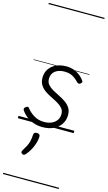

<svg xmlns="http://www.w3.org/2000/svg" viewBox="-206 -1050 892 1591"><g transform="rotate(15 239.5 -255.0)"><path d="M216 19Q169 19 132 4.5Q95 -10 70 -31.5Q45 -53 32 -73Q26 -81 27 -89.5Q28 -98 38 -104Q47 -112 54.5 -112.5Q62 -113 68 -103Q93 -71 130.5 -48.5Q168 -26 217 -26Q253 -26 280.5 -38Q308 -50 324 -72.5Q340 -95 340 -126Q340 -156 323 -175.5Q306 -195 280 -210Q254 -225 224.5 -239Q195 -253 169 -271Q143 -289 126.5 -314.5Q110 -340 110 -378Q110 -420 131 -451.5Q152 -483 190 -501Q228 -519 278 -519Q317 -519 347.5 -506.5Q378 -494 399.5 -476Q421 -458 433 -440Q439 -432 438 -426Q437 -420 427 -412Q419 -406 412 -407Q405 -408 397 -415Q371 -443 343 -458Q315 -473 274 -473Q225 -473 194.5 -449.5Q164 -426 164 -382Q164 -353 180.5 -333.5Q197 -314 223 -299Q249 -284 279 -269.5Q309 -255 335 -237.5Q361 -220 378 -195Q395 -170 395 -132Q395 -88 372 -53.5Q349 -19 309 0Q269 19 216 19ZM111 277Q102 271 101 264Q100 257 106 247Q122 222 133 201Q144 180 149.5 156.5Q155 133 157 101Q157 89 164 83Q171 77 184 77Q198 77 205.5 84Q213 91 212 103Q212 125 204 153Q196 181 181.5 210Q167 239 144 267Q136 276 128 279.5Q120 283 111 277ZM0 469H479V479H0ZM0 -20H479V0H0ZM0 -505H479V-500H0ZM0 -989H479V-979H0Z"/></g></svg>

Font: Playwrite DE VA Guides
Style: Regular
Weight: 400
Designer: Veronika Burian, José Scaglione
Foundry: TypeTogether
Version: Version 1.003